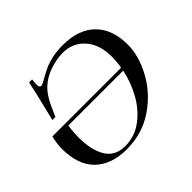

<svg xmlns="http://www.w3.org/2000/svg" viewBox="-125 -659 827 827"><g transform="rotate(-45 288.0 -245.5)"><path d="M541.9 -304Q541.9 -236.3 501.6 -162.1Q461.3 -87.9 387.9 -38.3Q314.5 11.3 219.4 11.3Q128.2 11.3 75.8 -38.7Q23.4 -88.7 23.4 -189.5Q23.4 -217.7 32.3 -254.8H450.8Q456.5 -283.9 456.5 -316.9Q456.5 -391.9 417.7 -435.1Q379 -478.2 318.5 -478.2Q281.5 -478.2 239.9 -464.1Q198.4 -450 171 -424.2Q151.6 -406.5 136.3 -379.8Q121 -353.2 100.8 -304.8H82.3Q117.7 -447.6 125.8 -490.3H144.4Q141.9 -473.4 141.9 -462.9Q141.9 -442.7 152.4 -442.7Q158.9 -442.7 170.2 -449.2Q201.6 -466.9 222.2 -477Q242.7 -487.1 273 -494.4Q303.2 -501.6 341.1 -501.6Q437.9 -501.6 489.9 -450Q541.9 -398.4 541.9 -304ZM448.4 -239.5H114.5Q108.9 -208.9 108.9 -171Q108.9 -94.4 136.7 -48.8Q164.5 -3.2 225 -3.2Q282.3 -3.2 328.2 -36.7Q374.2 -70.2 404.8 -123.8Q435.5 -177.4 448.4 -239.5Z"/></g></svg>

Font: Playfair Display SC
Style: Italic
Weight: 400
Italic angle: -14°
Designer: Claus Eggers Sørensen
Foundry: Claus Eggers Sørensen
Version: Version 1.202; ttfautohint (v1.6)